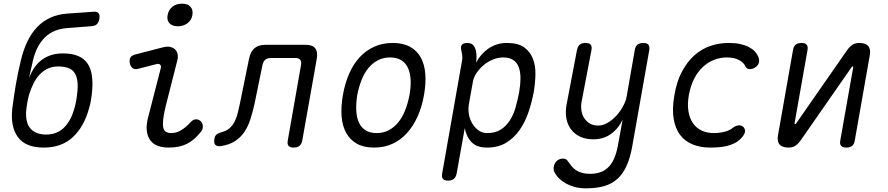

<svg xmlns="http://www.w3.org/2000/svg" viewBox="-20 -794 4840 1046"><path d="M475 -651 345 -641Q307 -638 276.5 -625Q246 -612 223 -588.5Q200 -565 184 -533.5Q168 -502 159 -462L138 -369Q148 -395 163 -419Q178 -443 199.5 -461.5Q221 -480 251.5 -491.5Q282 -503 322 -503Q372 -503 404.5 -489.5Q437 -476 455.5 -450Q474 -424 480 -386Q486 -348 482 -300Q480 -276 476 -251Q472 -226 465 -203Q438 -104 377 -47Q316 10 218 10Q120 10 78 -46.5Q36 -103 47 -203Q55 -267 66 -332Q77 -397 93 -462Q106 -519 128 -565.5Q150 -612 181 -645Q212 -678 253 -697Q294 -716 347 -720L490 -730Q510 -732 517.5 -721.5Q525 -711 521 -690Q517 -670 506.5 -661Q496 -652 475 -651ZM231 -61Q291 -61 329 -99Q367 -137 385 -203Q392 -226 396 -251Q400 -276 402 -300Q408 -366 385 -399Q362 -432 296 -432Q266 -432 241 -420.5Q216 -409 196.5 -388.5Q177 -368 163 -340Q149 -312 139 -280Q132 -256 128 -231Q124 -206 122 -183Q121 -154 127 -131Q133 -108 146.5 -93Q160 -78 181.5 -69.5Q203 -61 231 -61Z M732 -419Q715 -414 703 -422.5Q691 -431 687 -450Q684 -470 691 -481.5Q698 -493 720 -498L867 -536Q890 -542 906.5 -538.5Q923 -535 933.5 -525Q944 -515 947.5 -499.5Q951 -484 946 -465L883 -217Q872 -172 869 -143.5Q866 -115 869.5 -99Q873 -83 884 -76Q895 -69 913 -69Q942 -69 969 -86Q996 -103 1018 -128Q1033 -144 1047.5 -144Q1062 -144 1072 -135Q1084 -125 1085 -107Q1086 -89 1073 -74Q1055 -52 1036.5 -36Q1018 -20 997.5 -10Q977 0 953 5Q929 10 898 10Q865 10 839.5 0.5Q814 -9 798.5 -30Q783 -51 779.5 -83Q776 -115 788 -159L856 -423Q859 -436 852 -442Q845 -448 833 -445ZM949 -651Q918 -651 903 -667.5Q888 -684 893 -711Q898 -740 919 -757Q940 -774 971 -774Q1003 -774 1018 -757Q1033 -740 1028 -711Q1023 -684 1001.5 -667.5Q980 -651 949 -651Z M1337 -475Q1345 -513 1366.5 -531.5Q1388 -550 1426 -550H1644Q1682 -550 1697 -531.5Q1712 -513 1706 -475L1627 -30Q1623 -9 1611.5 0.5Q1600 10 1580 10Q1560 10 1552 0.5Q1544 -9 1548 -30L1620 -440Q1623 -459 1615.5 -468.5Q1608 -478 1590 -478H1455Q1436 -478 1425 -468.5Q1414 -459 1410 -440L1367 -230Q1357 -185 1344.5 -145.5Q1332 -106 1311.5 -75.5Q1291 -45 1260 -25Q1229 -5 1183 2Q1162 5 1153 -5Q1144 -15 1148 -37Q1150 -53 1159.5 -61Q1169 -69 1188 -74Q1214 -81 1230.5 -95.5Q1247 -110 1258 -131Q1269 -152 1275 -177.5Q1281 -203 1287 -230Z M2018 10Q1962 10 1924.5 -11Q1887 -32 1866 -70Q1845 -108 1841 -160.5Q1837 -213 1848 -276Q1859 -339 1881.5 -391Q1904 -443 1938 -480.5Q1972 -518 2017.5 -539Q2063 -560 2120 -560Q2176 -560 2214 -539Q2252 -518 2272.5 -480.5Q2293 -443 2297 -391Q2301 -339 2290 -277Q2279 -213 2255.5 -160.5Q2232 -108 2198 -70Q2164 -32 2119 -11Q2074 10 2018 10ZM2032 -69Q2068 -69 2097 -84Q2126 -99 2148.5 -126Q2171 -153 2186.5 -191.5Q2202 -230 2211 -277Q2219 -322 2217 -359.5Q2215 -397 2202.5 -424Q2190 -451 2166 -466Q2142 -481 2105 -481Q2069 -481 2039.5 -466Q2010 -451 1987.5 -424Q1965 -397 1950 -359Q1935 -321 1926 -275Q1919 -229 1921 -191Q1923 -153 1935.5 -126Q1948 -99 1972 -84Q1996 -69 2032 -69Z M2574 -453Q2586 -476 2602.5 -495Q2619 -514 2639.5 -528.5Q2660 -543 2685.5 -551.5Q2711 -560 2742 -560Q2802 -560 2835 -536.5Q2868 -513 2883 -474.5Q2898 -436 2897 -389Q2896 -342 2888 -294Q2878 -240 2860 -185.5Q2842 -131 2812 -87.5Q2782 -44 2738.5 -17Q2695 10 2633 10Q2578 10 2549.5 -19Q2521 -48 2512 -96L2468 150Q2464 171 2452.5 180.5Q2441 190 2421 190Q2401 190 2393 180.5Q2385 171 2389 150L2496 -457Q2500 -473 2498.5 -488.5Q2497 -504 2493 -520Q2488 -540 2496.5 -550Q2505 -560 2525 -560Q2545 -560 2556 -550Q2567 -540 2572 -520Q2576 -504 2576 -487Q2576 -470 2574 -453ZM2721 -481Q2693 -481 2665 -469.5Q2637 -458 2614.5 -439Q2592 -420 2576 -396Q2560 -372 2556 -347L2534 -224Q2530 -199 2534.5 -172Q2539 -145 2552.5 -122Q2566 -99 2586.5 -84Q2607 -69 2634 -69Q2678 -69 2708 -88Q2738 -107 2758 -138.5Q2778 -170 2789 -209.5Q2800 -249 2808 -290Q2815 -329 2815.5 -364Q2816 -399 2807 -425.5Q2798 -452 2777 -466.5Q2756 -481 2721 -481Z M3346 0 3372 -142Q3348 -92 3307.5 -63.5Q3267 -35 3212 -35Q3172 -35 3141.5 -49Q3111 -63 3091.5 -88.5Q3072 -114 3065.5 -149Q3059 -184 3067 -226L3123 -520Q3127 -541 3138 -550.5Q3149 -560 3170 -560Q3190 -560 3198 -550.5Q3206 -541 3202 -520L3150 -248Q3144 -221 3147 -196Q3150 -171 3161.5 -152.5Q3173 -134 3192 -122Q3211 -110 3239 -110Q3266 -110 3292 -126Q3318 -142 3339 -165Q3360 -188 3375 -216Q3390 -244 3394 -269L3438 -520Q3441 -541 3452.5 -550.5Q3464 -560 3485 -560Q3505 -560 3512.5 -550.5Q3520 -541 3517 -520L3425 0Q3414 64 3394 108.5Q3374 153 3343.5 180.5Q3313 208 3271 220Q3229 232 3173 232Q3139 232 3112.5 225Q3086 218 3065 206.5Q3044 195 3029 181Q3014 167 3005 152Q2999 143 2997 133.5Q2995 124 2997 115Q2998 106 3002.5 97.5Q3007 89 3013 83Q3019 77 3028 73.5Q3037 70 3047 70Q3056 70 3063 73.5Q3070 77 3075 86Q3084 98 3093.5 110.5Q3103 123 3117 132.5Q3131 142 3150.5 147.5Q3170 153 3196 153Q3223 153 3247 145.5Q3271 138 3290.5 120.5Q3310 103 3324 73.5Q3338 44 3346 0Z M3654 -275Q3667 -352 3696 -405.5Q3725 -459 3764 -493.5Q3803 -528 3851 -544Q3899 -560 3950 -560Q3986 -560 4013 -554Q4040 -548 4060 -537.5Q4080 -527 4092 -514Q4104 -501 4110 -487Q4120 -464 4113 -448Q4106 -432 4090 -424Q4072 -415 4058.5 -418Q4045 -421 4039 -436Q4031 -453 4006 -467Q3981 -481 3939 -481Q3904 -481 3870.5 -468Q3837 -455 3809.5 -429.5Q3782 -404 3762.5 -366.5Q3743 -329 3733 -277Q3724 -227 3730.5 -188Q3737 -149 3755.5 -122.5Q3774 -96 3803 -82.5Q3832 -69 3869 -69Q3898 -69 3926.5 -76Q3955 -83 3973 -98Q3987 -109 4003 -111Q4019 -113 4031 -101Q4036 -95 4038 -88Q4040 -81 4038 -73Q4036 -65 4030 -56Q4024 -47 4014 -37Q3999 -22 3980 -13Q3961 -4 3940.5 1Q3920 6 3897 8Q3874 10 3850 10Q3796 10 3754 -7Q3712 -24 3685.5 -58.5Q3659 -93 3650 -147.5Q3641 -202 3654 -275Z M4219 -60 4300 -520Q4303 -541 4314.5 -550.5Q4326 -560 4347 -560Q4366 -560 4374.5 -550.5Q4383 -541 4379 -520L4309 -124Q4308 -121 4309 -119.5Q4310 -118 4312 -118Q4314 -118 4315.5 -119.5Q4317 -121 4319 -124L4591 -515Q4605 -536 4621 -548Q4637 -560 4661 -560Q4696 -560 4710.5 -542.5Q4725 -525 4718 -490L4637 -30Q4634 -9 4622.5 0.5Q4611 10 4590 10Q4571 10 4562.5 0.5Q4554 -9 4558 -30L4628 -426Q4629 -429 4628 -430.5Q4627 -432 4625 -432Q4623 -432 4621.5 -430.5Q4620 -429 4618 -426L4346 -35Q4332 -14 4316 -2Q4300 10 4276 10Q4241 10 4226.5 -7.5Q4212 -25 4219 -60Z"/></svg>

Font: Maple Mono Light
Style: Italic
Weight: 300
Italic angle: -10°
Monospace: yes
Designer: subframe7536
Version: Version 7.000